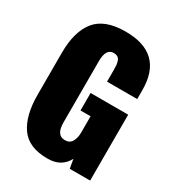

<svg xmlns="http://www.w3.org/2000/svg" viewBox="-196 -942 987 1075"><g transform="rotate(30 297.5 -404.5)"><path d="M275 13Q153 13 101 -61Q49 -135 49 -269V-541Q49 -677 107 -749.5Q165 -822 300 -822Q544 -822 544 -585V-527H349V-604Q349 -622 348 -632.5Q347 -643 343 -657Q339 -671 328.5 -678Q318 -685 302 -685Q252 -685 252 -604V-207Q252 -125 308 -125Q339 -125 352.5 -149.5Q366 -174 366 -207V-313H301V-426H544V0H412L402 -59Q365 13 275 13Z"/></g></svg>

Font: Oswald Heavy
Style: Regular
Weight: 400
Designer: Vernon Adams
Foundry: Vernon Adams
Version: Version 4.101